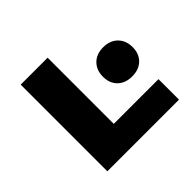

<svg xmlns="http://www.w3.org/2000/svg" viewBox="-123 -607 741 741"><g transform="rotate(-45 247.5 -236.5)"><path d="M73 0V-473H220V0ZM120 0V-112H464V0ZM400 -191Q363 -191 341 -212.5Q319 -234 319 -270Q319 -306 341 -328Q363 -350 400 -350Q437 -350 459 -328Q481 -306 481 -270Q481 -234 459 -212.5Q437 -191 400 -191Z"/></g></svg>

Font: Ysabeau SC ExtraBold
Style: Regular
Weight: 800
Designer: Christian Thalmann (Catharsis Fonts)
Version: Version 2.001;gftools[0.9.30]; featfreeze: smcp